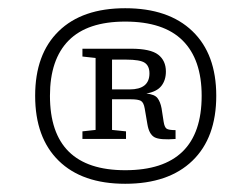

<svg xmlns="http://www.w3.org/2000/svg" viewBox="-20 -737 612 467"><path d="M284.5 -717Q390 -717 448 -661.2Q506 -605.5 506 -504Q506 -402 448 -346Q390 -290 284.5 -290Q180 -290 122.8 -346Q65.5 -402 65.5 -504Q65.5 -605.5 122.8 -661.2Q180 -717 284.5 -717ZM284.5 -684.5Q192.5 -684.5 147 -638.5Q101.5 -592.5 101.5 -504Q101.5 -323 284.5 -323Q470.5 -323 470.5 -504Q470.5 -592.5 424.2 -638.5Q378 -684.5 284.5 -684.5ZM212.5 -596 180.5 -599.5V-618.5H299Q346 -618.5 364.8 -604Q383.5 -589.5 383.5 -563Q383.5 -542 372.5 -528Q361.5 -514 336 -509.5Q356 -507.5 363 -498.5Q370 -489.5 373 -473.5L378 -441Q380 -428 385 -424.2Q390 -420.5 407 -420.5V-399Q369 -396 355.8 -403.2Q342.5 -410.5 338.5 -435L332 -473Q329.5 -488 322.5 -491.8Q315.5 -495.5 298.5 -495.5H252.5V-421L286.5 -417.5V-399H180.5V-417.5L212.5 -421ZM286.5 -592H252.5V-519.5H295Q343.5 -519.5 343.5 -558.5Q343.5 -576.5 332.2 -584.2Q321 -592 286.5 -592Z"/></svg>

Font: Newsreader 6pt Light
Style: Regular
Weight: 300
Designer: Hugues Gentile
Foundry: Production Type
Version: Version 1.003; ttfautohint (v1.8.3)